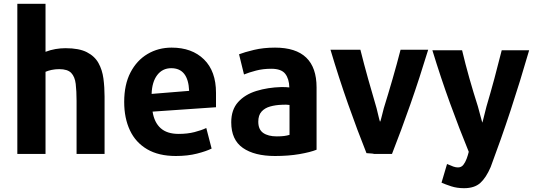

<svg xmlns="http://www.w3.org/2000/svg" viewBox="-20 -800 2809 1008"><path d="M529 8V-293Q529 -342 523 -387.5Q517 -433 497 -469Q477 -505 436 -526Q395 -547 324 -547Q298 -547 271.5 -542.5Q245 -538 219 -528V-780H71V8H219V-423Q232 -429 251 -433Q270 -437 291 -437Q335 -437 354 -417Q373 -397 377.5 -359.5Q382 -322 382 -270V8Z M1114 -237V-313Q1114 -426 1051 -488Q988 -550 881 -550Q811 -550 754.5 -516.5Q698 -483 665 -419.5Q632 -356 632 -265Q632 -180 662 -116Q692 -52 752.5 -16.5Q813 19 903 19Q965 19 1014 6.5Q1063 -6 1091 -20L1063 -128Q1038 -116 1001 -106.5Q964 -97 918 -97Q857 -97 823.5 -127Q790 -157 781 -214ZM973 -323 776 -307Q778 -370 805.5 -406Q833 -442 879 -442Q968 -442 973 -323Z M1642 -14V-341Q1642 -550 1424 -550Q1363 -550 1313 -538Q1263 -526 1235 -515L1261 -409Q1288 -420 1324.5 -429.5Q1361 -439 1404 -439Q1457 -439 1477.5 -412.5Q1498 -386 1499 -341Q1492 -342 1481 -342.5Q1470 -343 1458 -343Q1386 -341 1326 -322.5Q1266 -304 1230 -264Q1194 -224 1194 -158Q1194 -66 1255 -23.5Q1316 19 1424 19Q1495 19 1552.5 9Q1610 -1 1642 -14ZM1500 -92Q1487 -88 1471.5 -86Q1456 -84 1433 -84Q1388 -84 1362 -102Q1336 -120 1336 -161Q1336 -195 1353 -214Q1370 -233 1398.5 -241Q1427 -249 1461 -250Q1472 -251 1481.5 -250.5Q1491 -250 1500 -249Z M2228 -539H2083Q2064 -465 2041 -385.5Q2018 -306 1995 -232Q1988 -207 1983 -185Q1978 -163 1975 -161Q1972 -169 1967.5 -188.5Q1963 -208 1957 -232Q1935 -306 1913 -384.5Q1891 -463 1872 -539H1715Q1759 -391 1807.5 -253.5Q1856 -116 1904 4Q1912 5 1924.5 5.5Q1937 6 1944 8H2038Q2086 -114 2134.5 -252.5Q2183 -391 2228 -539Z M2758 -536H2614Q2595 -460 2575.5 -387.5Q2556 -315 2534 -241Q2527 -215 2521 -189.5Q2515 -164 2512 -156Q2508 -169 2502.5 -191Q2497 -213 2489 -241Q2465 -316 2444 -390Q2423 -464 2406 -536H2250Q2294 -392 2342.5 -258.5Q2391 -125 2441 -3Q2437 14 2430 33Q2423 52 2412.5 65.5Q2402 79 2384 79Q2373 79 2360 74.5Q2347 70 2327 61L2298 159Q2318 168 2348.5 178Q2379 188 2416 188Q2471 188 2501.5 160.5Q2532 133 2556 77Q2610 -67 2660 -218.5Q2710 -370 2758 -536Z"/></svg>

Font: Repo Bold
Style: Bold
Weight: 700
Designer: Stefan Peev
Foundry: Context Ltd
Version: Version 1.502